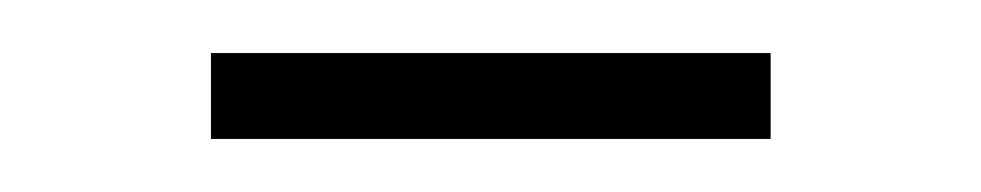

<svg xmlns="http://www.w3.org/2000/svg" viewBox="-20 -349 368 72"><path d="M59.1 -296.9V-329.1H269V-296.9Z"/></svg>

Font: Fira Sans Compressed UltraLight
Style: Regular
Weight: 200
Width: 1
Designer: Carrois Corporate & Edenspiekermann AG
Foundry: Carrois Corporate GbR & Edenspiekermann AG
Version: Version 4.203;PS 004.203;hotconv 1.0.88;makeotf.lib2.5.64775